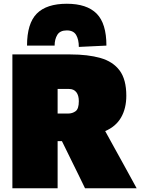

<svg xmlns="http://www.w3.org/2000/svg" viewBox="-20 -1003 755 1023"><path d="M46 0V-713H355Q448.5 -713 515.2 -694Q582 -675 617.5 -627.2Q653 -579.5 653 -493Q653 -425.5 625.2 -377.2Q597.5 -329 540.5 -304.5L592 -211Q610.5 -177.5 631.8 -139Q653 -100.5 673 -64Q693 -27.5 708 0H433Q414.5 -38.5 397.5 -73Q380.5 -107.5 364 -141L310 -251H287V0ZM348 -529H287V-398H343Q365.5 -398 382.8 -410.5Q400 -423 400 -464Q400 -495 386.5 -512Q373 -529 348 -529ZM400 -753Q400 -792 385.8 -816.5Q371.5 -841 336 -841Q300 -841 285.5 -817.5Q271 -794 271 -760H124Q124 -878 176 -930.5Q228 -983 336 -983Q442.5 -983 494.8 -930.5Q547 -878 547 -760Z"/></svg>

Font: Commissioner Black
Style: Regular
Weight: 900
Designer: Kostas Bartsokas
Foundry: Kostas Bartsokas
Version: Version 1.000; ttfautohint (v1.8.3)